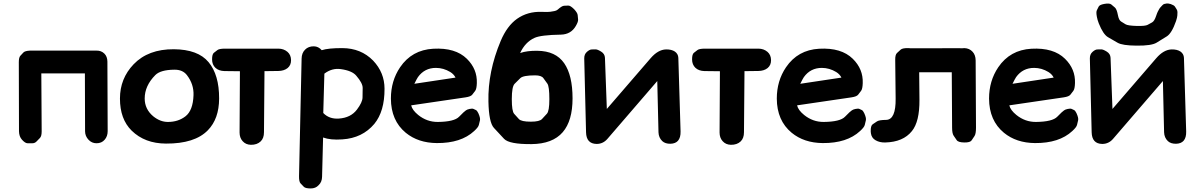

<svg xmlns="http://www.w3.org/2000/svg" viewBox="-20 -792 6813 1091"><path d="M150.4 -504.4Q121.6 -502.9 113 -493.7Q104.5 -484.4 95.7 -475.1Q86.9 -465.8 86.9 -438.5L87.9 -46.4Q88.4 -16.1 105 2Q123 22 136.7 22Q150.4 22 164.1 22Q177.7 22 187.5 12Q197.3 2 207 -8.1Q216.8 -18.1 216.8 -45.4L214.8 -375H462.4L463.4 -45.4Q463.9 -18.1 482.9 2Q501.5 22 528.3 22Q557.6 22 574.7 2Q591.8 -17.6 591.8 -46.4L590.3 -442.4Q589.8 -470.7 573.2 -487.3Q554.7 -505.4 527.8 -504.4Z M1042.5 -364.7Q1082 -313 1079.6 -251Q1076.7 -164.6 1034.2 -131.3Q992.7 -99.1 934.1 -99.1Q890.1 -99.1 850.6 -131.3Q802.2 -171.9 802.2 -232.4Q802.2 -304.7 862.8 -365.7Q892.1 -395 969.7 -396Q1018.1 -397 1042.5 -364.7ZM739.3 -426.8Q661.6 -345.7 661.6 -231.9Q661.6 -115.2 728 -49.8Q802.7 23.4 922.9 23.9Q1086.4 24.9 1161.1 -51.8Q1224.6 -116.7 1225.1 -231.9Q1225.6 -366.7 1165 -439Q1105 -511.2 967.8 -512.2Q822.3 -513.2 739.3 -426.8Z M1482.9 -387.7 1480 -40.5Q1480 -6.3 1460.9 11.7Q1440.4 31.2 1405.8 30.8Q1376.5 30.3 1358.4 9.8Q1341.3 -9.3 1341.3 -39.1L1343.3 -387.2L1254.9 -388.2Q1222.7 -389.2 1204.1 -406.7Q1185.1 -424.8 1185.1 -454.6Q1185.1 -483.9 1195.3 -491.9Q1205.6 -500 1215.8 -507.8Q1226.1 -515.6 1258.8 -515.6H1561.5Q1592.3 -515.6 1613.8 -497.1Q1633.3 -480 1633.8 -450.7Q1634.3 -421.9 1614.3 -405.3Q1594.2 -389.2 1561.5 -388.7Q1522.5 -388.2 1482.9 -387.7Z M1790 260.7Q1809.6 242.7 1810.1 212.4L1815.9 -10.7Q1857.9 4.9 1925.3 0Q2039.1 -7.3 2106.9 -87.9Q2165.5 -159.2 2165 -287.6Q2165 -379.4 2100.1 -447.8Q2031.2 -518.1 1925.8 -518.6Q1845.7 -519 1808.1 -506.8Q1789.6 -528.3 1763.7 -528.8Q1732.4 -529.3 1713.4 -509.8Q1694.3 -490.7 1693.8 -459L1679.2 209Q1678.7 240.7 1688 250.2Q1697.3 259.8 1706.3 269.3Q1715.3 278.8 1745.6 278.8Q1773.4 278.8 1790 260.7ZM1915.5 -399.4Q1981 -390.6 2004.9 -361.3Q2041 -319.3 2040.8 -292.2Q2040.5 -265.1 2040 -238Q2039.6 -210.9 2008.3 -169.4Q1973.1 -122.6 1904.8 -118.2Q1850.6 -114.7 1816.9 -149.9L1823.2 -373.5Q1866.7 -406.2 1915.5 -399.4Z M2625.5 -238.8Q2655.3 -243.2 2663.6 -254.2Q2671.9 -265.1 2680.2 -275.9Q2688.5 -286.6 2689.5 -319.8Q2692.4 -399.4 2632.8 -458Q2567.9 -522 2441.9 -515.1Q2320.3 -508.3 2253.4 -409.7Q2201.2 -332.5 2201.2 -231.9Q2201.7 -106.9 2285.6 -37.6Q2356 20 2461.9 21Q2599.6 22 2674.3 -47.4Q2697.8 -68.8 2700.9 -82Q2704.1 -95.2 2707.3 -108.4Q2710.4 -121.6 2697.8 -149.4Q2690.9 -163.6 2684.1 -166.7Q2677.2 -169.9 2670.4 -173.1Q2663.6 -176.3 2647.9 -172.9Q2633.8 -169.9 2627.2 -164.6Q2620.6 -159.2 2613.8 -153.6Q2606.9 -147.9 2588.9 -128.9Q2561.5 -100.1 2467.8 -99.1Q2406.2 -98.6 2356.4 -138.7Q2322.3 -166.5 2316.4 -193.4ZM2355 -354Q2392.6 -406.2 2457 -406.2Q2500 -406.2 2538.6 -382.8Q2559.1 -370.1 2568.4 -351.1L2334.5 -315.9Q2348.6 -344.7 2355 -354Z M2755.4 -214.8Q2757.8 -96.2 2786.6 -65.2Q2815.4 -34.2 2844.2 -3.2Q2873 27.8 2999.5 26.9Q3120.1 25.9 3177.7 -41Q3233.4 -105.5 3233.4 -232.9Q3233.4 -363.8 3186 -432.6Q3137.7 -502.4 3033.7 -503.4Q2975.1 -504.4 2935.5 -490.7Q2964.4 -552.7 3017.1 -576.7Q3053.2 -593.3 3167.5 -595.2Q3224.6 -596.7 3252 -644.5Q3266.1 -668.5 3264.9 -681.2Q3263.7 -693.8 3262.5 -706.5Q3261.2 -719.2 3242.7 -739.3Q3221.2 -760.7 3209.2 -760.3Q3197.3 -759.8 3185.1 -759.3Q3172.9 -758.8 3148.9 -737.3Q3141.6 -731 3129.9 -729Q3118.2 -727.1 3106.4 -725.1Q3094.7 -723.1 3058.1 -724.6Q2978.5 -727.5 2918 -685.1Q2861.3 -645 2825.2 -559.6Q2751.5 -384.3 2755.4 -214.8ZM3020.5 -363.8Q3056.2 -363.8 3067.6 -348.1Q3079.1 -332.5 3090.3 -316.7Q3101.6 -300.8 3101.6 -228.5Q3101.6 -160.6 3087.6 -145.8Q3073.7 -130.9 3059.8 -115.7Q3045.9 -100.6 2996.6 -100.6Q2941.9 -100.6 2928.5 -115.5Q2915 -130.4 2901.6 -145.3Q2888.2 -160.2 2888.2 -228.5Q2888.2 -299.8 2904.3 -315.9Q2920.4 -332 2936.5 -347.9Q2952.6 -363.8 3020.5 -363.8Z M3310.1 -40.5Q3311.5 24.9 3370.1 25.9Q3406.7 25.9 3431.6 -2.9L3714.8 -331.5L3721.7 -40.5Q3722.7 -9.8 3743.2 9.8Q3759.8 25.4 3790 24.9Q3818.4 23.9 3832.5 7.8Q3848.1 -10.3 3847.2 -44.9L3834.5 -463.4Q3833.5 -485.8 3814.9 -499Q3795.9 -511.7 3765.1 -511.2Q3719.2 -510.3 3676.8 -460.9L3428.2 -172.9L3417.5 -463.4Q3416.5 -486.3 3395.5 -499Q3375 -511.7 3364 -511.5Q3353 -511.2 3341.8 -511Q3330.6 -510.7 3315.4 -497.6Q3299.3 -483.9 3299.8 -459.5Z M4210.4 -387.7 4207.5 -40.5Q4207.5 -6.3 4188.5 11.7Q4168 31.2 4133.3 30.8Q4104 30.3 4085.9 9.8Q4068.8 -9.3 4068.8 -39.1L4070.8 -387.2L3982.4 -388.2Q3950.2 -389.2 3931.6 -406.7Q3912.6 -424.8 3912.6 -454.6Q3912.6 -483.9 3922.9 -491.9Q3933.1 -500 3943.4 -507.8Q3953.6 -515.6 3986.3 -515.6H4289.1Q4319.8 -515.6 4341.3 -497.1Q4360.8 -480 4361.3 -450.7Q4361.8 -421.9 4341.8 -405.3Q4321.8 -389.2 4289.1 -388.7Q4250 -388.2 4210.4 -387.7Z M4818.4 -238.8Q4848.1 -243.2 4856.4 -254.2Q4864.7 -265.1 4873 -275.9Q4881.3 -286.6 4882.3 -319.8Q4885.3 -399.4 4825.7 -458Q4760.7 -522 4634.8 -515.1Q4513.2 -508.3 4446.3 -409.7Q4394 -332.5 4394 -231.9Q4394.5 -106.9 4478.5 -37.6Q4548.8 20 4654.8 21Q4792.5 22 4867.2 -47.4Q4890.6 -68.8 4893.8 -82Q4897 -95.2 4900.1 -108.4Q4903.3 -121.6 4890.6 -149.4Q4883.8 -163.6 4877 -166.7Q4870.1 -169.9 4863.3 -173.1Q4856.4 -176.3 4840.8 -172.9Q4826.7 -169.9 4820.1 -164.6Q4813.5 -159.2 4806.6 -153.6Q4799.8 -147.9 4781.7 -128.9Q4754.4 -100.1 4660.6 -99.1Q4599.1 -98.6 4549.3 -138.7Q4515.1 -166.5 4509.3 -193.4ZM4547.9 -354Q4585.4 -406.2 4649.9 -406.2Q4692.9 -406.2 4731.4 -382.8Q4752 -370.1 4761.2 -351.1L4527.3 -315.9Q4541.5 -344.7 4547.9 -354Z M5445.8 -517.6Q5441.4 -518.1 5431.6 -518.1Q5286.1 -517.6 5154.3 -517.6Q5148.9 -518.6 5143.1 -518.6Q5108.4 -519.5 5097.9 -510Q5087.4 -500.5 5076.9 -490.7Q5066.4 -481 5066.9 -451.7L5069.3 -231.9Q5070.8 -112.3 5015.6 -110.8Q4975.6 -110.4 4963.4 -102.3Q4951.2 -94.2 4939 -85.9Q4926.8 -77.6 4927.7 -45.4Q4927.7 -40 4928.7 -34.7Q4932.6 -7.8 4955.1 4.9Q4979 18.6 5010.3 17.6Q5111.8 15.1 5161.6 -46.9Q5205.6 -100.6 5204.6 -225.1L5203.1 -381.3H5388.2L5390.1 -66.9Q5390.1 -33.7 5398.9 -21Q5407.7 -8.3 5416.3 4.4Q5424.8 17.1 5459.5 17.6Q5492.7 18.1 5501 5.6Q5509.3 -6.8 5517.6 -19.3Q5525.9 -31.7 5525.9 -66.9L5523.9 -449.2Q5523.4 -479.5 5506.8 -497.6Q5488.8 -517.6 5460 -518.6Q5452.6 -518.6 5445.8 -517.6Z M6024.4 -238.8Q6054.2 -243.2 6062.5 -254.2Q6070.8 -265.1 6079.1 -275.9Q6087.4 -286.6 6088.4 -319.8Q6091.3 -399.4 6031.7 -458Q5966.8 -522 5840.8 -515.1Q5719.2 -508.3 5652.3 -409.7Q5600.1 -332.5 5600.1 -231.9Q5600.6 -106.9 5684.6 -37.6Q5754.9 20 5860.8 21Q5998.5 22 6073.2 -47.4Q6096.7 -68.8 6099.9 -82Q6103 -95.2 6106.2 -108.4Q6109.4 -121.6 6096.7 -149.4Q6089.8 -163.6 6083 -166.7Q6076.2 -169.9 6069.3 -173.1Q6062.5 -176.3 6046.9 -172.9Q6032.7 -169.9 6026.1 -164.6Q6019.5 -159.2 6012.7 -153.6Q6005.9 -147.9 5987.8 -128.9Q5960.4 -100.1 5866.7 -99.1Q5805.2 -98.6 5755.4 -138.7Q5721.2 -166.5 5715.3 -193.4ZM5753.9 -354Q5791.5 -406.2 5856 -406.2Q5898.9 -406.2 5937.5 -382.8Q5958 -370.1 5967.3 -351.1L5733.4 -315.9Q5747.6 -344.7 5753.9 -354Z M6183.1 -40.5Q6184.6 24.9 6243.2 25.9Q6279.8 25.9 6304.7 -2.9L6587.9 -331.5L6594.7 -40.5Q6595.7 -9.8 6616.2 9.8Q6632.8 25.4 6663.1 24.9Q6691.4 23.9 6705.6 7.8Q6721.2 -10.3 6720.2 -44.9L6707.5 -463.4Q6706.5 -485.8 6688 -499Q6668.9 -511.7 6638.2 -511.2Q6592.3 -510.3 6549.8 -460.9L6301.3 -172.9L6290.5 -463.4Q6289.6 -486.3 6268.6 -499Q6248 -511.7 6237.1 -511.5Q6226.1 -511.2 6214.8 -511Q6203.6 -510.7 6188.5 -497.6Q6172.4 -483.9 6172.9 -459.5ZM6440.4 -644.5Q6388.2 -646 6375.5 -654.1Q6362.8 -662.1 6350.1 -669.9Q6337.4 -677.7 6332 -707.5Q6325.7 -740.2 6315.4 -749Q6305.2 -757.8 6294.7 -766.6Q6284.2 -775.4 6253.4 -769.5Q6228 -764.6 6222.9 -754.4Q6217.8 -744.1 6212.6 -733.6Q6207.5 -723.1 6212.9 -695.8Q6215.8 -679.2 6223.6 -659.2Q6248.5 -596.7 6275.9 -580.8Q6303.2 -564.9 6330.6 -549.1Q6357.9 -533.2 6438 -532.7Q6523.4 -531.7 6552.2 -549.6Q6581.1 -567.4 6609.6 -585Q6638.2 -602.5 6662.6 -672.4Q6669.4 -693.8 6669.9 -703.4Q6670.4 -712.9 6670.7 -722.2Q6670.9 -731.4 6666 -739.3Q6661.1 -747.1 6656.2 -754.6Q6651.4 -762.2 6632.3 -769Q6616.2 -773.4 6609.9 -772.2Q6603.5 -771 6597.2 -769.8Q6590.8 -768.6 6585.7 -762.9Q6580.6 -757.3 6575.2 -751.7Q6569.8 -746.1 6566.2 -739.3Q6562.5 -732.4 6558.8 -725.6Q6555.2 -718.8 6549.3 -701.2Q6539.6 -671.9 6526.6 -664.8Q6513.7 -657.7 6500.7 -650.6Q6487.8 -643.6 6440.4 -644.5Z"/></svg>

Font: Comic Relief
Style: Bold
Weight: 700
Designer: Jeff Davis
Foundry: Loudifier
Version: Version 1.200; ttfautohint (v1.8.4.7-5d5b)